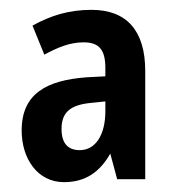

<svg xmlns="http://www.w3.org/2000/svg" viewBox="-20 -742 360 390"><path d="M166 -722C121 -722 84 -711 46 -690L70 -631C98 -646 122 -656 150 -656C182 -656 194 -640 194 -604V-587L156 -585C75 -579 24 -552 24 -477C24 -420 56 -372 110 -372C154 -372 183 -393 204 -430L218 -378H275V-598C275 -680 237 -722 166 -722ZM165 -533 194 -536V-516C194 -468 174 -437 142 -437C118 -437 105 -451 105 -480C105 -514 123 -529 165 -533Z"/></svg>

Font: Noto Sans Lao Looped ExtraCondensed SemiBold
Style: Regular
Weight: 600
Width: 2
Designer: Mark Frömberg, Ben Mitchell
Foundry: The Fontpad Ltd
Version: Version 1.002